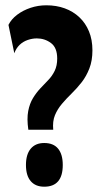

<svg xmlns="http://www.w3.org/2000/svg" viewBox="-20 -692 379 725"><path d="M87 -202Q81 -244 86.5 -272.5Q92 -301 104.5 -321.5Q117 -342 132.5 -358.5Q148 -375 162.5 -390Q177 -405 186.5 -424.5Q196 -444 196 -471Q196 -512 172.5 -529.5Q149 -547 119 -547Q102 -547 84.5 -541Q67 -535 54 -522.5Q41 -510 34 -491L12 -598Q23 -620 45 -636.5Q67 -653 95.5 -662.5Q124 -672 155 -672Q193 -672 224.5 -660.5Q256 -649 279.5 -627Q303 -605 316 -573.5Q329 -542 329 -502Q329 -463 317.5 -433.5Q306 -404 288.5 -381.5Q271 -359 251 -339.5Q231 -320 214 -300Q197 -280 187.5 -257Q178 -234 181 -202ZM147 13Q114 13 96 -8Q78 -29 78 -69Q78 -109 96 -130.5Q114 -152 147 -152Q182 -152 199.5 -130.5Q217 -109 217 -69Q217 13 147 13Z"/></svg>

Font: Bricolage Grotesque 24pt Condensed
Style: Bold
Weight: 700
Width: 3
Designer: Mathieu Triay
Foundry: Atelier Triay
Version: Version 1.001;gftools[0.9.33.dev8+g029e19f]